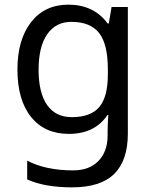

<svg xmlns="http://www.w3.org/2000/svg" viewBox="-20 -566 655 826"><path d="M275 -546Q328 -546 370.5 -526Q413 -506 443 -465H448L460 -536H530V9Q530 124 471.5 182Q413 240 290 240Q172 240 97 206V125Q176 167 295 167Q364 167 403.5 126.5Q443 86 443 16V-5Q443 -17 444 -39.5Q445 -62 446 -71H442Q388 10 276 10Q172 10 113.5 -63Q55 -136 55 -267Q55 -395 113.5 -470.5Q172 -546 275 -546ZM287 -472Q220 -472 183 -418.5Q146 -365 146 -266Q146 -167 182.5 -114.5Q219 -62 289 -62Q370 -62 407 -105.5Q444 -149 444 -246V-267Q444 -377 406 -424.5Q368 -472 287 -472Z"/></svg>

Font: Noto Sans Tamil Supplement
Style: Regular
Weight: 400
Designer: Ek Type
Foundry: Ek Type
Version: Version 2.001; ttfautohint (v1.8.4.7-5d5b)